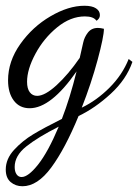

<svg xmlns="http://www.w3.org/2000/svg" viewBox="-40 -367 480 667"><path d="M-20 222Q-20 185 9 153.5Q38 122 75.5 99.5Q113 77 175 46Q203 -26 226 -119Q137 9 63 9Q28 9 8 -17.5Q-12 -44 -12 -88Q-12 -154 30.5 -214Q73 -274 135.5 -310.5Q198 -347 253 -347Q280 -347 293.5 -338Q307 -329 307 -315Q307 -307 302.5 -301.5Q298 -296 295 -295Q285 -310 255 -310Q205 -310 158.5 -272Q112 -234 83 -180Q54 -126 54 -83Q54 -59 63.5 -46.5Q73 -34 89 -34Q116 -34 156.5 -71Q197 -108 237 -166L249 -219Q253 -238 265.5 -254Q278 -270 300 -270Q309 -270 321 -267Q321 -240 299 -158.5Q277 -77 244 7Q296 -18 340.5 -62.5Q385 -107 407 -162L420 -152Q399 -91 344.5 -41Q290 9 233 36Q186 150 138 215Q90 280 38 280Q14 280 -3 265.5Q-20 251 -20 222ZM164 73Q91 110 51 142Q11 174 11 213Q11 229 17.5 238.5Q24 248 35 248Q58 248 92.5 204.5Q127 161 164 73Z"/></svg>

Font: Dancing Script
Style: Regular
Weight: 400
Designer: Pablo Impallari
Foundry: Pablo Impallari
Version: Version 2.000